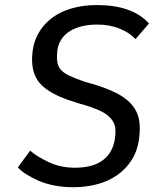

<svg xmlns="http://www.w3.org/2000/svg" viewBox="-20 -744 633 774"><path d="M281.7 -67.9Q356 -67.9 396.5 -99.6Q437 -131.3 443.8 -190.4Q447.3 -215.8 443.8 -233.2Q440.4 -250.5 427.2 -266.1Q414.6 -281.7 389.9 -294.2Q365.2 -306.6 323.7 -319.8L302.7 -325.7Q294.4 -328.1 289.3 -329.8Q284.2 -331.5 281.7 -332.5Q183.1 -361.8 142.1 -406.7Q101.1 -451.7 111.3 -536.1Q114.7 -565.9 126.2 -592Q137.7 -618.2 155.3 -639.2Q172.9 -660.2 196 -676.3Q219.2 -692.4 246.6 -702.6Q301.8 -723.6 370.1 -723.6Q513.7 -723.6 580.6 -649.4L526.4 -586.4Q515.1 -598.6 499.8 -609.1Q484.4 -619.6 463.9 -627.9Q422.9 -645 372.1 -645Q338.4 -645 310.3 -638.2Q282.2 -631.3 261.2 -618.2Q240.2 -605 227.3 -585.2Q214.4 -565.4 210.9 -539.1Q208.5 -512.7 210.9 -494.9Q213.4 -477.1 224.4 -463.9Q235.4 -450.7 257.3 -439.9Q279.3 -429.2 315.9 -416.5Q316.4 -416 320.8 -414.8Q325.2 -413.6 333.5 -411.1L356 -404.8Q416.5 -386.2 454.1 -366.2Q491.7 -346.2 513.2 -319.8Q523.9 -306.6 530.5 -292.7Q537.1 -278.8 540.3 -262.7Q543.5 -246.6 543.5 -228Q543.5 -209.5 541 -187.5Q534.7 -136.7 511.2 -99.6Q487.8 -62.5 452.1 -37.8Q416.5 -13.2 371.1 -1.2Q325.7 10.7 275.9 10.7Q196.8 10.7 136.2 -15.1Q106.9 -28.3 85.7 -41.7Q64.5 -55.2 51.8 -69.3L101.6 -136.7Q129.9 -111.8 177.7 -89.8Q225.1 -67.9 281.7 -67.9Z"/></svg>

Font: Ride
Style: Italic
Weight: 400
Version: Version 3.000